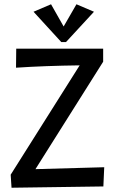

<svg xmlns="http://www.w3.org/2000/svg" viewBox="-20 -872 538 899"><path d="M146 -80 468 -89 464 1 34 7 30 -54 353 -566Q190 -564 55 -555L56 -644H463V-583ZM219 -852 278 -748 338 -852 420 -817 289 -675H267L137 -817Z"/></svg>

Font: Fresca
Style: Regular
Weight: 400
Designer: Iván Moreno
Foundry: Fontstage
Version: Version 1.001